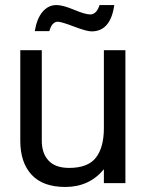

<svg xmlns="http://www.w3.org/2000/svg" viewBox="-20 -723 577 758"><path d="M203.1 -703.1Q227.5 -703.1 272 -684.6Q316.4 -666 335.9 -666Q361.3 -666 373 -703.1H431.2Q416.5 -599.1 341.8 -599.1Q321.8 -599.1 272 -618.2Q222.2 -637.2 208 -637.2Q185.1 -637.2 174.8 -600.1H117.2Q125.5 -649.4 147.5 -675.8Q170.4 -703.1 203.1 -703.1ZM475.1 -524.9V0H390.1V-54.7Q332.5 15.1 237.8 15.1Q149.4 15.1 104.7 -33.2Q60.1 -81.5 60.1 -167V-524.9H145V-167Q145 -117.2 172.1 -88.6Q199.2 -60.1 252.9 -60.1Q327.1 -60.1 358.6 -100.6Q390.1 -141.1 390.1 -216.8V-524.9Z"/></svg>

Font: Miedinger*
Style: Book
Weight: 400
Version: Version 001.000